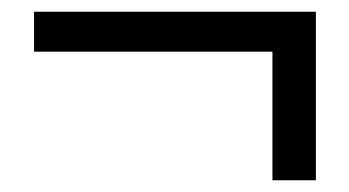

<svg xmlns="http://www.w3.org/2000/svg" viewBox="-20 -423 595 327"><path d="M444 -116H518V-403H38V-335H444Z"/></svg>

Font: Source Han Sans KR
Style: Regular
Weight: 400
Designer: Ryoko NISHIZUKA 西塚涼子 (kana, bopomofo & ideographs); Paul D. Hunt (Latin, Greek & Cyrillic); Sandoll Communications 산돌커뮤니
Foundry: Adobe
Version: Version 2.004;hotconv 1.0.118;makeotfexe 2.5.65603